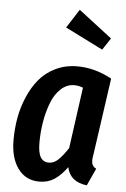

<svg xmlns="http://www.w3.org/2000/svg" viewBox="-57 -851 594 907"><g transform="rotate(5 240.5 -397.5)"><path d="M284.2 -810.1 442.9 -688 405.8 -631.8 227.1 -721.2ZM296.9 -543Q379.9 -543 460 -499L408.2 -136.2Q402.8 -110.8 406 -94Q409.2 -77.1 426.8 -68.8L389.2 13.2Q308.6 3.4 294.9 -64.9Q266.1 -25.4 235.6 -5.1Q205.1 15.1 164.1 15.1Q99.6 15.1 62.7 -35.2Q25.9 -85.4 25.9 -169.9Q25.9 -223.6 34.9 -274.9Q43.9 -326.2 64.9 -375.2Q85.9 -424.3 116.5 -461.2Q147 -498 193.4 -520.5Q239.7 -543 296.9 -543ZM290 -453.1Q254.4 -453.1 226.3 -427.2Q198.2 -401.4 181.9 -359.1Q165.5 -316.9 157.2 -268.1Q148.9 -219.2 148.9 -168Q148.9 -120.6 161.9 -99.4Q174.8 -78.1 201.2 -78.1Q225.1 -78.1 245.6 -97.7Q266.1 -117.2 291 -154.8L331.1 -444.8Q310.5 -453.1 290 -453.1Z"/></g></svg>

Font: Fira Sans Compressed Medium
Style: Italic
Weight: 500
Width: 3
Italic angle: -8°
Designer: Carrois Corporate & Edenspiekermann AG
Foundry: Carrois Corporate GbR & Edenspiekermann AG
Version: Version 4.203;PS 004.203;hotconv 1.0.88;makeotf.lib2.5.64775